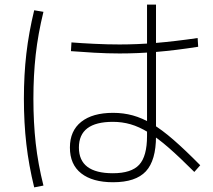

<svg xmlns="http://www.w3.org/2000/svg" viewBox="-20 -810 920 830"><path d="M282.2 -172.2Q282.2 -244.4 331.1 -283.3Q380 -322.2 468.9 -322.2Q513.3 -322.2 553.9 -311.1Q594.4 -300 636.7 -275Q678.9 -250 730 -205.6Q781.1 -161.1 845.6 -95.6L820 -66.7Q756.7 -130 708.9 -171.7Q661.1 -213.3 621.1 -237.8Q581.1 -262.2 544.4 -272.8Q507.8 -283.3 467.8 -283.3Q321.1 -283.3 321.1 -172.2Q321.1 -61.1 467.8 -61.1Q547.8 -61.1 581.7 -97.8Q615.6 -134.4 615.6 -222.2V-790H654.4V-221.1Q654.4 -116.7 610.6 -69.4Q566.7 -22.2 468.9 -22.2Q380 -22.2 331.1 -60.6Q282.2 -98.9 282.2 -172.2ZM286.7 -588.9 288.9 -626.7Q330 -623.3 387.2 -620.6Q444.4 -617.8 496.7 -617.8Q573.3 -617.8 653.9 -624.4Q734.4 -631.1 834.4 -645.6L836.7 -607.8Q736.7 -592.2 656.1 -585.6Q575.6 -578.9 496.7 -578.9Q444.4 -578.9 386.7 -582.2Q328.9 -585.6 286.7 -588.9ZM127.8 0Q104.4 -95.6 93.9 -187.2Q83.3 -278.9 83.3 -383.3Q83.3 -486.7 93.9 -577.8Q104.4 -668.9 127.8 -765.6L167.8 -758.9Q144.4 -663.3 134.4 -573.9Q124.4 -484.4 124.4 -383.3Q124.4 -280 134.4 -190.6Q144.4 -101.1 167.8 -7.8Z"/></svg>

Font: Paperlogy 2 ExtraLight
Style: Regular
Weight: 250
Designer: redesigned by Lee Juim, glyphs from Gmarket Sans & Montserrat
Foundry: PT&
Version: Version 1.001